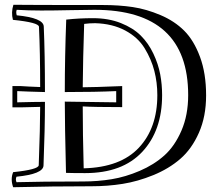

<svg xmlns="http://www.w3.org/2000/svg" viewBox="-20 -759 932 803"><path d="M326 -394Q368 -394 491 -399V-311Q373 -311 326 -314Q326 -204 330 -55Q484 -59 561 -141.5Q638 -224 638 -361Q638 -414 625.5 -462.5Q613 -511 585 -557Q557 -603 503.5 -631.5Q450 -660 378 -662Q354 -662 332 -659Q327 -513 326 -394ZM168 -374Q90 -376 52 -378V-331Q128 -333 168 -333Q168 -220 162 -67Q161 -31 49 -20Q44 -9 49 3Q154 0 327 0Q389 0 447 -9.5Q505 -19 564.5 -44.5Q624 -70 667.5 -109Q711 -148 739 -213Q767 -278 767 -361Q767 -718 375 -718Q339 -718 272.5 -716.5Q206 -715 152 -715Q98 -715 50 -718Q46 -709 50 -695Q162 -684 163 -648Q168 -533 168 -374ZM251 -374Q251 -520 257 -677Q310 -683 369 -683Q434 -683 485.5 -662.5Q537 -642 569 -610Q601 -578 621.5 -534.5Q642 -491 650 -448.5Q658 -406 658 -361Q658 -213 575 -124Q492 -35 336 -35Q283 -35 256 -36Q251 -239 251 -334Q274 -334 466 -331V-378Q381 -374 251 -374ZM148 -395Q148 -540 143 -647Q142 -665 34 -676Q26 -707 36 -739Q96 -738 410 -738Q478 -738 535 -729.5Q592 -721 651 -696Q710 -671 750.5 -630.5Q791 -590 816.5 -521Q842 -452 842 -360Q842 -272 812 -204Q782 -136 734 -94.5Q686 -53 621 -26.5Q556 0 493 10Q430 20 362 20Q198 20 35 24Q23 -10 35 -39Q141 -50 142 -68Q148 -230 148 -312L67 -310H32V-399H67Q94 -397 148 -395Z"/></svg>

Font: Jacques Francois Shadow
Style: Regular
Weight: 400
Designer: Alexei Vanyashin, Nikita Kanarev (i@xarsok.ru)
Foundry: Cyreal (www.cyreal.org)
Version: Version 1.003